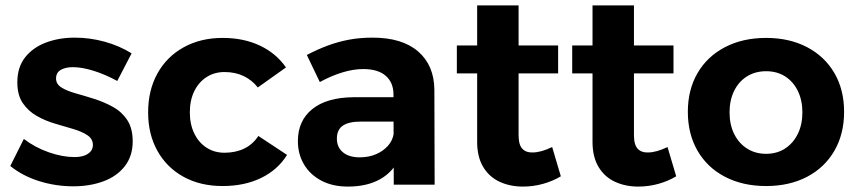

<svg xmlns="http://www.w3.org/2000/svg" viewBox="-20 -682 3165 709"><path d="M413 -383Q369 -407 326 -420.5Q283 -434 249 -434Q222 -434 204.5 -424Q187 -414 187 -392Q187 -371 207.5 -358.5Q228 -346 260.5 -337Q293 -328 329 -316.5Q365 -305 397.5 -287Q430 -269 450 -238.5Q470 -208 470 -160Q470 -106 441 -68.5Q412 -31 362 -12.5Q312 6 251 6Q186 6 125 -13Q64 -32 18 -69L68 -169Q110 -137 160.5 -119.5Q211 -102 255 -102Q275 -102 290 -107Q305 -112 314 -122Q323 -132 323 -147Q323 -169 303 -182.5Q283 -196 251 -205.5Q219 -215 183 -225.5Q147 -236 115.5 -254Q84 -272 64 -301.5Q44 -331 44 -378Q44 -434 73 -470.5Q102 -507 150 -525Q198 -543 256 -543Q312 -543 366.5 -528Q421 -513 466 -485Z M932 -359Q911 -386 880 -401Q849 -416 809 -416Q772 -416 743 -397.5Q714 -379 697.5 -345.5Q681 -312 681 -267Q681 -223 697.5 -189Q714 -155 743 -136.5Q772 -118 809 -118Q850 -118 882 -133.5Q914 -149 934 -180L1040 -110Q1006 -55 944.5 -25Q883 5 802 5Q720 5 658 -29Q596 -63 561.5 -124.5Q527 -186 527 -267Q527 -349 561.5 -411Q596 -473 658.5 -507.5Q721 -542 802 -542Q880 -542 940 -513.5Q1000 -485 1036 -433Z M1312 -233Q1268 -233 1246 -218Q1224 -203 1224 -170Q1224 -138 1246.5 -119.5Q1269 -101 1308 -101Q1342 -101 1368.5 -112.5Q1395 -124 1412.5 -143.5Q1430 -163 1434 -189L1457 -103Q1434 -49 1385 -21Q1336 7 1265 7Q1208 7 1166.5 -15Q1125 -37 1102.5 -75Q1080 -113 1080 -161Q1080 -236 1133 -279Q1186 -322 1285 -323H1449V-233ZM1433 -333Q1433 -377 1404.5 -402Q1376 -427 1321 -427Q1285 -427 1244 -414.5Q1203 -402 1161 -379L1113 -479Q1153 -500 1191 -514Q1229 -528 1269 -535.5Q1309 -543 1356 -543Q1465 -543 1524 -492Q1583 -441 1584 -351L1585 0H1434Z M1895 -183Q1895 -147 1909 -132.5Q1923 -118 1947 -119Q1962 -119 1980 -124Q1998 -129 2019 -139L2051 -31Q2021 -13 1985 -3Q1949 7 1911 7Q1863 7 1824.5 -11Q1786 -29 1764 -66Q1742 -103 1742 -158V-662H1895ZM1667 -514H2041V-411H1667Z M2321 -183Q2321 -147 2335 -132.5Q2349 -118 2373 -119Q2388 -119 2406 -124Q2424 -129 2445 -139L2477 -31Q2447 -13 2411 -3Q2375 7 2337 7Q2289 7 2250.5 -11Q2212 -29 2190 -66Q2168 -103 2168 -158V-662H2321ZM2093 -514H2467V-411H2093Z M2809 -542Q2895 -542 2960 -508Q3025 -474 3061 -412.5Q3097 -351 3097 -269Q3097 -187 3061 -125Q3025 -63 2960 -29Q2895 5 2809 5Q2723 5 2657.5 -29Q2592 -63 2556 -125Q2520 -187 2520 -269Q2520 -351 2556 -412.5Q2592 -474 2657.5 -508Q2723 -542 2809 -542ZM2809 -419Q2769 -419 2738.5 -400Q2708 -381 2691 -346.5Q2674 -312 2674 -267Q2674 -222 2691 -187.5Q2708 -153 2738.5 -133.5Q2769 -114 2809 -114Q2849 -114 2879 -133.5Q2909 -153 2926 -187.5Q2943 -222 2943 -267Q2943 -312 2926 -346.5Q2909 -381 2879 -400Q2849 -419 2809 -419Z"/></svg>

Font: Alexandria SemiBold
Style: Regular
Weight: 600
Designer: Mohamed Gaber
Foundry: Kief Type Foundry
Version: Version 5.100